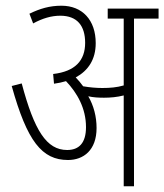

<svg xmlns="http://www.w3.org/2000/svg" viewBox="-20 -652 575 672"><path d="M318 -204C318 -244 308 -282 289 -315C306 -311 325 -310 344 -310C366 -310 390 -312 413 -318V0H449V-587H535V-622H357V-587H413V-353C389 -346 365 -344 338 -344C317 -344 294 -346 271 -350C263 -361 254 -372 245 -381C289 -405 315 -444 315 -501C315 -582 268 -632 195 -632C154 -632 120 -622 83 -604L96 -570C129 -588 160 -597 191 -597C250 -597 278 -562 278 -502C278 -441 244 -402 166 -393L169 -359C184 -361 198 -364 211 -368C250 -327 281 -273 281 -207C281 -151 256 -127 215 -127C143 -127 100 -195 56 -360L21 -351C75 -157 127 -92 218 -92C272 -92 318 -126 318 -204Z"/></svg>

Font: Noto Sans ExtraCondensed ExtraLight
Style: Regular
Weight: 200
Width: 2
Designer: Monotype Design Team
Foundry: Monotype Imaging Inc.
Version: Version 2.013